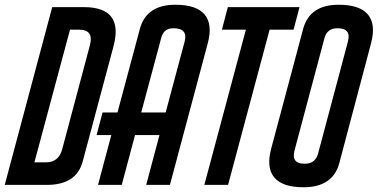

<svg xmlns="http://www.w3.org/2000/svg" viewBox="-87 -779 1592 809"><path d="M266 -749Q436 -749 391 -583L261 -97Q234 0 111 0H-67L133 -749ZM292 -589Q309 -654 246 -654H208L58 -95H107Q160 -95 175 -150Z M652 -759Q741 -759 775.5 -717.5Q810 -676 788 -595L629 0H529L585 -210H482L426 0H326L382 -210H320L345 -305H408L502 -656Q529 -759 652 -759ZM691 -604Q706 -660 643 -660Q602 -660 592 -618L508 -305H611Z M1175 -749 1150 -654H1049L874 0H774L949 -654H848L873 -749Z M1340 -759Q1429 -759 1463.5 -717.5Q1498 -676 1476 -595L1343 -93Q1316 10 1192 10Q1103 10 1068.5 -31.5Q1034 -73 1056 -154L1190 -656Q1217 -759 1340 -759ZM1253 -131 1379 -604Q1394 -660 1335 -660Q1291 -660 1280 -618L1154 -145Q1139 -89 1197 -89Q1241 -89 1253 -131Z"/></svg>

Font: Air America
Style: Regular
Weight: 400
Designer: William G. Sherman
Foundry: Aaron Bell – Saja Typeworks
Version: Version 1.100;PS 001.100;hotconv 1.0.88;makeotf.lib2.5.64775